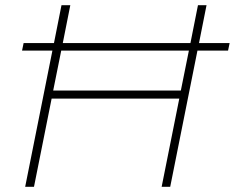

<svg xmlns="http://www.w3.org/2000/svg" viewBox="-20 -720 905 740"><path d="M743 -700H776L747 -554H865L859 -525H741L636 0H603L671 -340H179L111 0H77L182 -525H65L71 -554H188L217 -700H251L222 -554H714ZM216 -525 185 -371H677L708 -525Z"/></svg>

Font: Montserrat Thin ExtraLight
Style: Italic
Weight: 250
Italic angle: -11.3°
Version: Version 9.000